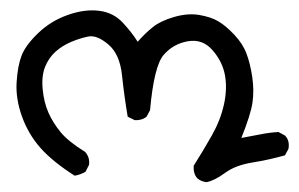

<svg xmlns="http://www.w3.org/2000/svg" viewBox="-20 -257 589 378"><path d="M386.7 101.6Q376 100.6 368.2 93.8Q360.4 85 361.3 69.3Q379.9 40 397 9.8Q414.1 -20.5 420.9 -51.3Q427.7 -82 422.9 -108.9Q418 -135.7 398.4 -158.2Q378.9 -180.7 350.1 -175.8Q321.3 -170.9 302.2 -148.9Q283.2 -127 275.4 -40L268.6 -27.3Q258.8 -19.5 245.1 -20.5L231.4 -27.3Q224.6 -67.4 220.2 -108.9Q215.8 -150.4 193.4 -169.4Q170.9 -188.5 153.8 -185.1Q136.7 -181.6 119.6 -174.3Q102.5 -167 89.4 -155.3Q76.2 -143.6 68.8 -125.5Q61.5 -107.4 64 -81.5Q66.4 -55.7 75.2 -35.6Q84 -15.6 99.1 2.9Q114.3 21.5 147.5 42Q157.2 52.7 155.3 67.4L148.4 81.1Q138.7 86.9 127 88.9Q84 61.5 60.1 34.7Q36.1 7.8 23.4 -27.3Q10.7 -62.5 12.7 -94.7Q14.6 -127 22.5 -147.5Q30.3 -168 55.2 -191.9Q80.1 -215.8 113.3 -227.5Q146.5 -239.3 174.8 -235.8Q203.1 -232.4 221.7 -212.4Q240.2 -192.4 251 -174.8Q265.6 -191.4 280.8 -203.6Q295.9 -215.8 322.8 -223.6Q349.6 -231.4 372.6 -227.5Q395.5 -223.6 410.2 -214.8Q424.8 -206.1 441.4 -188.5Q458 -170.9 465.3 -151.4Q472.7 -131.8 476.6 -105.5Q480.5 -79.1 477.1 -55.2Q473.6 -31.2 455.1 14.6Q476.6 10.7 493.7 7.3Q510.7 3.9 528.3 2.9L541 9.8Q550.8 19.5 547.9 36.1L541 48.8Q509.8 57.6 476.6 63Q443.4 68.4 422.9 83.5Q402.3 98.6 386.7 101.6Z"/></svg>

Font: JasonHandwriting2
Style: Regular
Weight: 400
Version: Version 1.05.10